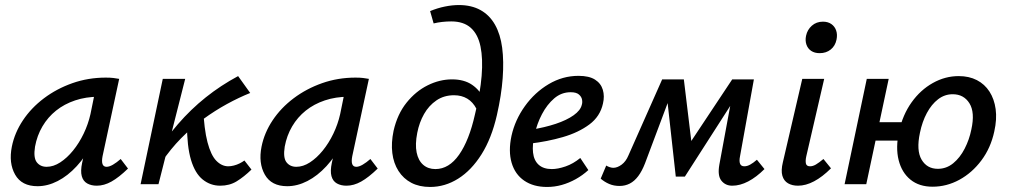

<svg xmlns="http://www.w3.org/2000/svg" viewBox="-20 -731 4006 762"><path d="M129 8Q66 8 40 -38Q14 -84 27 -149Q38 -204 71 -253.5Q104 -303 154.5 -341Q205 -379 267.5 -401Q330 -423 400 -423Q418 -423 430 -421.5Q442 -420 453 -418L387 -111Q379 -69 403 -69Q414 -69 428.5 -77.5Q443 -86 459 -100L488 -62Q452 -27 422.5 -10.5Q393 6 364 6Q342 6 326 -3Q310 -12 304.5 -32Q299 -52 306 -85L341 -243L389 -277Q374 -215 347 -162.5Q320 -110 284.5 -71.5Q249 -33 209 -12.5Q169 8 129 8ZM165 -69Q192 -69 219 -86.5Q246 -104 270 -133.5Q294 -163 312 -200.5Q330 -238 339 -278L360 -381L407 -344Q399 -346 390 -346.5Q381 -347 372 -347Q321 -347 278 -332.5Q235 -318 202.5 -292Q170 -266 148.5 -229.5Q127 -193 119 -149Q112 -105 126 -87Q140 -69 165 -69Z M622 -88 590 -108Q635 -179 686 -238Q737 -297 796.5 -344.5Q856 -392 925 -429L973 -362Q928 -344 880.5 -318Q833 -292 787 -258.5Q741 -225 699 -182.5Q657 -140 622 -88ZM538 0 626 -418H715L609 0ZM854 6Q815 6 784.5 -18.5Q754 -43 738 -96.5Q722 -150 722 -238L786 -306Q790 -218 803.5 -166.5Q817 -115 838.5 -93Q860 -71 886 -71Q896 -71 908 -74Q920 -77 931 -82.5Q942 -88 950 -94L978 -58Q948 -29 919.5 -11.5Q891 6 854 6Z M1120 8Q1057 8 1031 -38Q1005 -84 1018 -149Q1029 -204 1062 -253.5Q1095 -303 1145.5 -341Q1196 -379 1258.5 -401Q1321 -423 1391 -423Q1409 -423 1421 -421.5Q1433 -420 1444 -418L1378 -111Q1370 -69 1394 -69Q1405 -69 1419.5 -77.5Q1434 -86 1450 -100L1479 -62Q1443 -27 1413.5 -10.5Q1384 6 1355 6Q1333 6 1317 -3Q1301 -12 1295.5 -32Q1290 -52 1297 -85L1332 -243L1380 -277Q1365 -215 1338 -162.5Q1311 -110 1275.5 -71.5Q1240 -33 1200 -12.5Q1160 8 1120 8ZM1156 -69Q1183 -69 1210 -86.5Q1237 -104 1261 -133.5Q1285 -163 1303 -200.5Q1321 -238 1330 -278L1351 -381L1398 -344Q1390 -346 1381 -346.5Q1372 -347 1363 -347Q1312 -347 1269 -332.5Q1226 -318 1193.5 -292Q1161 -266 1139.5 -229.5Q1118 -193 1110 -149Q1103 -105 1117 -87Q1131 -69 1156 -69Z M1687 11Q1644 11 1612.5 -5.5Q1581 -22 1561.5 -52.5Q1542 -83 1537 -123.5Q1532 -164 1542 -212Q1557 -278 1593.5 -323.5Q1630 -369 1677.5 -392.5Q1725 -416 1774 -416Q1822 -416 1853.5 -394.5Q1885 -373 1900 -338L1871 -299Q1857 -326 1834.5 -339.5Q1812 -353 1782 -353Q1742 -353 1712 -332.5Q1682 -312 1663 -278.5Q1644 -245 1636 -204Q1627 -158 1633.5 -126Q1640 -94 1659.5 -77Q1679 -60 1708 -60Q1762 -60 1802 -117Q1842 -174 1865 -277Q1886 -362 1891.5 -430Q1897 -498 1887 -546.5Q1877 -595 1848.5 -620.5Q1820 -646 1771 -646Q1753 -646 1735 -644Q1717 -642 1701 -638L1687 -687Q1716 -699 1745.5 -705Q1775 -711 1801 -711Q1851 -711 1887 -691Q1923 -671 1944.5 -633Q1966 -595 1973 -541.5Q1980 -488 1975 -420.5Q1970 -353 1952 -274Q1931 -182 1891 -118.5Q1851 -55 1798.5 -22Q1746 11 1687 11Z M2151 11Q2097 11 2060.5 -14Q2024 -39 2010.5 -85Q1997 -131 2010 -192Q2024 -255 2063 -309.5Q2102 -364 2157.5 -397Q2213 -430 2276 -430Q2318 -430 2341.5 -415Q2365 -400 2372.5 -374.5Q2380 -349 2373 -320Q2362 -269 2319 -237Q2276 -205 2214 -187Q2152 -169 2082 -161L2086 -216Q2142 -225 2185.5 -239.5Q2229 -254 2256.5 -273.5Q2284 -293 2289 -315Q2292 -324 2290 -335.5Q2288 -347 2277.5 -356Q2267 -365 2245 -365Q2208 -365 2179.5 -340.5Q2151 -316 2131 -278Q2111 -240 2102 -198Q2092 -157 2095.5 -125.5Q2099 -94 2118 -77Q2137 -60 2170 -60Q2194 -60 2224.5 -70.5Q2255 -81 2283 -104L2315 -56Q2292 -35 2265 -20Q2238 -5 2209.5 3Q2181 11 2151 11Z M2886 6Q2859 6 2843 -14Q2827 -34 2835 -78L2889 -370L2929 -390L2698 -30H2662L2625 -364L2648 -416H2694L2728 -135L2700 -136L2886 -416H2972L2917 -111Q2913 -92 2917 -81.5Q2921 -71 2934 -71Q2945 -71 2957 -77.5Q2969 -84 2984 -97L3014 -60Q2982 -28 2949.5 -11Q2917 6 2886 6ZM2439 7Q2416 7 2397.5 -1Q2379 -9 2364 -22L2386 -74Q2392 -70 2400 -67.5Q2408 -65 2414 -65Q2430 -65 2447 -77.5Q2464 -90 2474 -114L2608 -416H2665L2540 -83Q2528 -52 2513 -32Q2498 -12 2479.5 -2.5Q2461 7 2439 7Z M3147 6Q3124 6 3107.5 -3.5Q3091 -13 3085 -33.5Q3079 -54 3087 -87L3164 -418H3251L3180 -111Q3176 -93 3178.5 -82Q3181 -71 3195 -71Q3206 -71 3218 -78Q3230 -85 3248 -100L3278 -63Q3244 -29 3211 -11.5Q3178 6 3147 6ZM3233 -520Q3213 -520 3199.5 -529Q3186 -538 3180.5 -554Q3175 -570 3179 -589Q3184 -613 3202 -629Q3220 -645 3246 -645Q3266 -645 3279.5 -635.5Q3293 -626 3298.5 -610Q3304 -594 3300 -574Q3295 -549 3277 -534.5Q3259 -520 3233 -520Z M3332 0 3420 -418H3507L3418 0ZM3410 -173 3426 -246H3599L3583 -173ZM3681 10Q3628 10 3593.5 -18Q3559 -46 3546.5 -95.5Q3534 -145 3548 -210Q3563 -276 3598 -325Q3633 -374 3682 -401.5Q3731 -429 3785 -429Q3826 -429 3857 -413Q3888 -397 3907 -367.5Q3926 -338 3931.5 -298Q3937 -258 3926 -209Q3912 -144 3875 -94.5Q3838 -45 3787.5 -17.5Q3737 10 3681 10ZM3702 -61Q3736 -61 3763 -83Q3790 -105 3808.5 -141Q3827 -177 3835 -217Q3850 -285 3827.5 -321Q3805 -357 3761 -357Q3729 -357 3703 -337Q3677 -317 3658.5 -282.5Q3640 -248 3631 -204Q3616 -134 3637.5 -97.5Q3659 -61 3702 -61Z"/></svg>

Font: Ysabeau Office SemiBold
Style: Italic
Weight: 600
Italic angle: -12°
Designer: Christian Thalmann (Catharsis Fonts)
Version: Version 2.001;gftools[0.9.30]; featfreeze: tnum,lnum,ss02